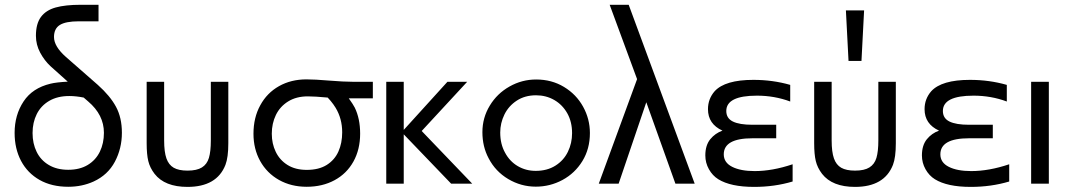

<svg xmlns="http://www.w3.org/2000/svg" viewBox="-20 -749 4363 783"><path d="M76.2 -335.4Q112.3 -390.1 186 -407.7Q210 -413.6 256.3 -416L186.5 -478.5Q161.1 -502 143.8 -534.4Q126.5 -566.9 126.5 -603Q126.5 -652.3 147 -679.9Q167.5 -707.5 207 -718.5Q246.6 -729.5 309.1 -729.5H381.8V-662.1H301.3Q248 -662.1 224.1 -647.2Q200.2 -632.3 200.2 -598.1Q200.2 -559.6 249 -516.6L378.9 -402.8Q429.2 -357.9 453.1 -313.5Q477.1 -269 477.1 -207.5Q477.1 -143.6 448.5 -89.6Q419.9 -35.6 361.8 -8.8Q314.5 12.7 258.3 12.7Q190.9 12.7 141.6 -15.1Q92.3 -43 65.9 -92.8Q39.6 -142.6 39.6 -207Q39.6 -280.3 76.2 -335.4ZM129.4 -129.9Q146 -95.7 179 -76.2Q211.9 -56.6 258.3 -56.6Q305.2 -56.6 337.9 -76.4Q370.6 -96.2 387.2 -130.4Q403.8 -164.6 403.8 -207.5Q403.8 -280.8 339.4 -335.4L321.3 -351.1Q290 -357.4 262.7 -357.4Q214.4 -357.4 180.7 -337.6Q147 -317.9 129.9 -283.7Q112.8 -249.5 112.8 -206.5Q112.8 -163.6 129.4 -129.9Z M649.4 -415.5V-176.3Q649.4 -129.4 658.7 -103Q668 -76.7 688.5 -64.9Q709 -53.2 744.6 -53.2Q782.7 -53.2 803.5 -66.2Q824.2 -79.1 832 -105.2Q839.8 -131.3 839.8 -176.3V-415.5H911.1V-165Q911.1 -106.9 899.4 -76.7Q864.3 13.2 744.6 13.2Q651.9 13.2 610.4 -40Q591.3 -64.9 584.7 -92.3Q578.1 -119.6 578.1 -165V-415.5Z M1041.5 -319.8Q1068.8 -370.1 1117.9 -397.7Q1167 -425.3 1229.5 -425.3Q1263.7 -425.3 1321.8 -420.4Q1382.3 -415.5 1418 -415.5H1500.5V-348.1H1402.3Q1420.4 -322.8 1426.8 -310.1Q1448.7 -265.1 1448.7 -204.1Q1448.7 -139.6 1421.4 -90.3Q1394 -41 1344.5 -14.2Q1294.9 12.7 1230.5 12.7Q1167.5 12.7 1117.9 -15.1Q1068.4 -43 1041 -92.3Q1013.7 -141.6 1013.7 -203.6Q1013.7 -269.5 1041.5 -319.8ZM1104.5 -129.9Q1120.6 -96.2 1152.6 -76.2Q1184.6 -56.2 1231 -56.2Q1280.3 -56.2 1312.5 -76.4Q1344.7 -96.7 1360.1 -131.1Q1375.5 -165.5 1375.5 -209.5Q1375.5 -265.1 1348.6 -309.6Q1340.3 -323.2 1328.6 -337.4L1316.4 -351.1Q1264.2 -356 1235.4 -356Q1188.5 -356 1155.3 -335.4Q1122.1 -314.9 1105.2 -280.3Q1088.4 -245.6 1088.4 -203.6Q1088.4 -163.1 1104.5 -129.9Z M1555.2 -415.5H1626.5V-219.2L1804.7 -415.5H1885.3L1699.7 -214.8L1905.8 0H1819.8L1626.5 -201.2V0H1555.2Z M1977.5 -318.4Q2007.3 -367.7 2057.9 -396.2Q2108.4 -424.8 2166.5 -424.8Q2230 -424.8 2280 -394.5Q2330.1 -364.3 2357.9 -314Q2385.7 -263.7 2385.7 -206.5Q2385.7 -142.1 2355.2 -92.3Q2324.7 -42.5 2273.9 -15.1Q2223.1 12.2 2165 12.2Q2105 12.2 2052.7 -18.8Q2000.5 -49.8 1972.7 -103.5Q1947.3 -150.9 1947.3 -210Q1947.3 -269 1977.5 -318.4ZM2039.6 -126.5Q2058.6 -90.8 2091.6 -71.5Q2124.5 -52.2 2164.6 -52.2Q2211.4 -52.2 2245.1 -73.5Q2278.8 -94.7 2295.9 -129.9Q2313 -165 2313 -206.1Q2313 -252 2293.5 -286.9Q2273.9 -321.8 2240.5 -341.1Q2207 -360.4 2166 -360.4Q2120.6 -360.4 2087.4 -338.6Q2054.2 -316.9 2037.1 -282Q2020 -247.1 2020 -208.5Q2020 -161.6 2039.6 -126.5Z M2421.9 0 2578.1 -426.3 2466.3 -729.5H2543.9L2813 0H2734.4L2615.7 -332L2502.9 0Z M2876.5 -181.2Q2896.5 -205.6 2926.3 -216.3Q2867.2 -243.2 2867.2 -303.7Q2867.2 -345.7 2894.5 -377Q2937 -423.3 3052.2 -423.3Q3131.3 -423.3 3202.6 -402.8V-335Q3138.7 -358.9 3066.9 -358.9Q2941.9 -358.9 2941.9 -296.4Q2941.9 -266.6 2968.8 -253.4Q2995.6 -240.2 3048.3 -240.2H3145.5V-185.1H3048.8Q2931.6 -185.1 2931.6 -119.6Q2931.6 -85.9 2966.1 -68.6Q3000.5 -51.3 3057.6 -51.3Q3129.9 -51.3 3212.4 -79.1V-8.8Q3138.7 13.2 3055.7 13.2Q2959.5 13.2 2909.2 -18.1Q2885.7 -32.7 2871.1 -58.8Q2856.4 -85 2856.4 -115.2Q2856.4 -156.2 2876.5 -181.2Z M3371.6 -415.5V-176.3Q3371.6 -129.4 3380.9 -103Q3390.1 -76.7 3410.6 -64.9Q3431.2 -53.2 3466.8 -53.2Q3504.9 -53.2 3525.6 -66.2Q3546.4 -79.1 3554.2 -105.2Q3562 -131.3 3562 -176.3V-415.5H3633.3V-165Q3633.3 -106.9 3621.6 -76.7Q3586.4 13.2 3466.8 13.2Q3374 13.2 3332.5 -40Q3313.5 -64.9 3306.9 -92.3Q3300.3 -119.6 3300.3 -165V-415.5ZM3429.7 -706.5H3503.9L3493.2 -500.5H3440.4Z M3759.8 -181.2Q3779.8 -205.6 3809.6 -216.3Q3750.5 -243.2 3750.5 -303.7Q3750.5 -345.7 3777.8 -377Q3820.3 -423.3 3935.5 -423.3Q4014.6 -423.3 4085.9 -402.8V-335Q4022 -358.9 3950.2 -358.9Q3825.2 -358.9 3825.2 -296.4Q3825.2 -266.6 3852.1 -253.4Q3878.9 -240.2 3931.6 -240.2H4028.8V-185.1H3932.1Q3814.9 -185.1 3814.9 -119.6Q3814.9 -85.9 3849.4 -68.6Q3883.8 -51.3 3940.9 -51.3Q4013.2 -51.3 4095.7 -79.1V-8.8Q4022 13.2 3939 13.2Q3842.8 13.2 3792.5 -18.1Q3769 -32.7 3754.4 -58.8Q3739.7 -85 3739.7 -115.2Q3739.7 -156.2 3759.8 -181.2Z M4185.1 -415.5H4257.3V0H4185.1Z"/></svg>

Font: NMS Futura Pro Book
Style: Regular
Weight: 400
Designer: Blend3rman
Version: Version 0.1